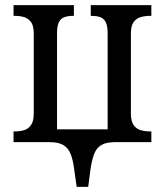

<svg xmlns="http://www.w3.org/2000/svg" viewBox="-20 -556 644 751"><path d="M280 175 270 106Q266 71 256.5 47Q247 23 228 11.5Q209 0 174 0H33V-42H37Q58 -42 74.5 -47Q91 -52 101.5 -67Q112 -82 112 -112V-424Q112 -455 101.5 -469.5Q91 -484 74.5 -489Q58 -494 37 -494H33V-536H269V-494H266Q248 -494 233.5 -489.5Q219 -485 211 -470.5Q203 -456 203 -425V-50H401V-425Q401 -456 393 -470.5Q385 -485 370.5 -489.5Q356 -494 339 -494H335V-536H572V-494H567Q547 -494 530 -489Q513 -484 502.5 -469.5Q492 -455 492 -424V-112Q492 -82 502.5 -67Q513 -52 530 -47Q547 -42 567 -42H572V0H430Q395 0 376 11.5Q357 23 348 47Q339 71 334 106L325 175Z"/></svg>

Font: Noto Serif SemiCondensed
Style: Regular
Weight: 400
Width: 4
Designer: Monotype Design Team
Foundry: Monotype Imaging Inc.
Version: Version 2.013